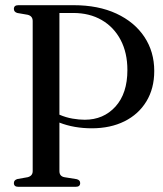

<svg xmlns="http://www.w3.org/2000/svg" viewBox="-20 -720 629 740"><path d="M574.5 -446.5Q574.5 -379 544.2 -329.2Q514 -279.5 459.8 -252.5Q405.5 -225.5 333.5 -225.5Q300 -225.5 268.5 -231Q237 -236.5 209 -247.5V-60.5Q209 -40.5 228.5 -37L275.5 -29.5Q289 -26 289 -14.5Q289 0 272 0H50.5Q33.5 0 33.5 -14.5Q33.5 -26 47 -30L86.5 -37Q106 -42 106 -60.5V-639Q106 -658 87 -663L46.5 -670Q33.5 -674 33.5 -685.5Q33.5 -700 50.5 -700H263.5Q359 -700 428.8 -667.5Q498.5 -635 536.5 -577.8Q574.5 -520.5 574.5 -446.5ZM209 -670V-278Q234.5 -267 259.8 -262.8Q285 -258.5 306.5 -258.5Q379 -258.5 425 -309.2Q471 -360 471 -450Q471 -516.5 445 -566Q419 -615.5 372 -642.8Q325 -670 262 -670Z"/></svg>

Font: Fraunces 144pt S050
Style: Regular
Weight: 400
Version: Version 1.000; ttfautohint (v1.8.3)